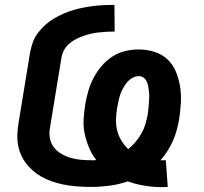

<svg xmlns="http://www.w3.org/2000/svg" viewBox="-20 -763 840 792"><path d="M649 9Q612 9 576 3Q540 -3 507 -15Q470 -2 432 3Q394 8 357 8Q332 8 308 6.5Q284 5 260.5 1.5Q237 -2 214 -8.5Q191 -15 170 -24.5Q149 -34 131 -47Q113 -60 97.5 -77Q82 -94 71.5 -114.5Q61 -135 56 -157.5Q51 -180 51.5 -204.5Q52 -229 56 -253L104 -546Q108 -567 115 -587.5Q122 -608 135.5 -626Q149 -644 166 -659.5Q183 -675 202.5 -686.5Q222 -698 242.5 -707Q263 -716 284 -722Q305 -728 326 -732Q347 -736 368 -738.5Q389 -741 410.5 -742Q432 -743 452 -743L453 -633Q437 -633 421 -632Q405 -631 389.5 -629.5Q374 -628 358 -624.5Q342 -621 326 -615.5Q310 -610 295 -602.5Q280 -595 267 -584Q254 -573 245.5 -558.5Q237 -544 234 -528L186 -235Q182 -213 186 -192Q190 -171 202.5 -155Q215 -139 233 -128.5Q251 -118 271 -112Q291 -106 313 -104Q335 -102 357 -102Q362 -102 367 -102Q372 -102 377 -103Q359 -126 347.5 -153.5Q336 -181 329.5 -210.5Q323 -240 325 -272Q327 -304 332 -335Q337 -363 345 -390Q353 -417 366.5 -442.5Q380 -468 399.5 -491Q419 -514 444 -530Q469 -546 497 -552.5Q525 -559 552 -559Q586 -559 617.5 -549Q649 -539 671.5 -517.5Q694 -496 706 -466.5Q718 -437 723 -404.5Q728 -372 726 -338.5Q724 -305 719 -271Q715 -249 709 -226.5Q703 -204 693.5 -182.5Q684 -161 671 -140.5Q658 -120 642 -102H664L672 8Q666 8 660.5 8.5Q655 9 649 9ZM509 -148Q525 -161 539 -177.5Q553 -194 563.5 -212.5Q574 -231 579.5 -250Q585 -269 589 -289Q591 -301 592 -312.5Q593 -324 594 -335.5Q595 -347 595.5 -358.5Q596 -370 595 -381.5Q594 -393 592 -404Q590 -415 586 -425Q582 -435 573 -442Q564 -449 552 -449Q539 -449 526 -441.5Q513 -434 503.5 -422.5Q494 -411 487 -398Q480 -385 475.5 -371.5Q471 -358 468.5 -344.5Q466 -331 463 -317Q459 -293 458.5 -269.5Q458 -246 463.5 -224Q469 -202 481 -182.5Q493 -163 509 -148Z"/></svg>

Font: Iosevka Aile Extrabold Oblique
Style: Regular
Weight: 800
Italic angle: -9°
Designer: Belleve Invis
Foundry: Belleve Invis
Version: Version 31.1.0; ttfautohint (v1.8.4)